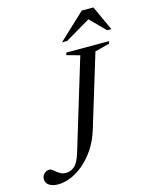

<svg xmlns="http://www.w3.org/2000/svg" viewBox="-182 -986 851 1081"><g transform="rotate(-15 243.0 -445.5)"><path d="M287.5 -235.5Q269.5 -177 239.5 -131.5Q209.5 -86 172.5 -54.2Q135.5 -22.5 96.5 -6.2Q57.5 10 21 10Q-12.5 10 -31.5 -3.5Q-50.5 -17 -50.5 -38.5Q-50.5 -57.5 -37.5 -70.2Q-24.5 -83 -6 -83Q1.5 -83 9.8 -76.8Q18 -70.5 28.2 -62Q38.5 -53.5 51 -47.2Q63.5 -41 79 -41Q107.5 -41 129.5 -59.5Q151.5 -78 168 -131L328.5 -660L252.5 -681L256.5 -695H506L501.5 -681L416.5 -659ZM248 -757 401.5 -901H469.5L535.5 -757H511L415 -854H442L278 -757Z"/></g></svg>

Font: Newsreader 48pt
Style: Italic
Weight: 400
Italic angle: -17°
Version: Version 1.003